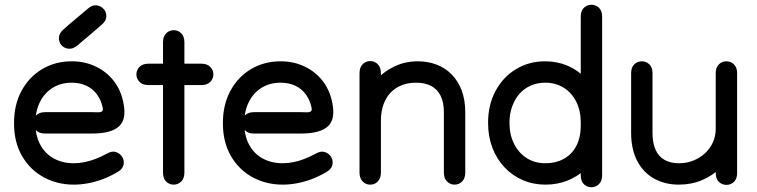

<svg xmlns="http://www.w3.org/2000/svg" viewBox="-20 -766 3187 808"><path d="M170 -294Q145 -294 132 -280.5Q119 -267 119 -249Q119 -231 132 -217.5Q145 -204 170 -204Q191 -204 212.5 -204Q234 -204 257.5 -204Q281 -204 308 -204Q335 -204 367 -204Q409 -204 437.5 -212Q466 -220 482 -235.5Q498 -251 502 -275Q506 -299 500 -330Q490 -385 459.5 -424.5Q429 -464 383 -486Q337 -508 282 -508Q213 -508 158 -475.5Q103 -443 71 -384.5Q39 -326 39 -248Q39 -167 73 -109Q107 -51 164 -20Q221 11 291 11Q319 11 349.5 5.5Q380 0 411 -11.5Q442 -23 473 -41Q495 -53 499.5 -71Q504 -89 495 -104.5Q486 -120 468.5 -126Q451 -132 429 -119Q405 -106 381.5 -97Q358 -88 335 -83.5Q312 -79 291 -79Q244 -79 207.5 -98.5Q171 -118 150 -156Q129 -194 129 -248Q129 -299 148.5 -337.5Q168 -376 202.5 -397Q237 -418 282 -418Q316 -418 343 -405.5Q370 -393 387.5 -369.5Q405 -346 412 -314Q414 -304 411.5 -300Q409 -296 403.5 -294.5Q398 -293 388.5 -293.5Q379 -294 367 -294Q334 -294 299.5 -294Q265 -294 232 -294Q199 -294 170 -294ZM407 -661Q427 -678 427.5 -696.5Q428 -715 416.5 -728Q405 -741 386.5 -743.5Q368 -746 349 -729Q336 -718 323 -707Q310 -696 297.5 -685.5Q285 -675 272.5 -664.5Q260 -654 248 -643Q229 -627 228 -608Q227 -589 238.5 -576Q250 -563 268.5 -561Q287 -559 306 -575Q319 -586 332 -597Q345 -608 357.5 -618.5Q370 -629 382.5 -640Q395 -651 407 -661Z M666 -40Q666 -14 679.5 -1.5Q693 11 711 11Q729 11 742.5 -2Q756 -15 756 -40Q756 -67 756 -84.5Q756 -102 756 -120Q756 -138 756 -165Q756 -215 756 -254Q756 -293 756 -327Q756 -361 756 -393.5Q756 -426 756 -463Q756 -486 756 -502.5Q756 -519 756 -532Q756 -545 756 -558Q756 -571 756 -588Q756 -613 742.5 -626Q729 -639 711 -639Q693 -639 679.5 -626Q666 -613 666 -588Q666 -573 666 -551.5Q666 -530 666 -507Q666 -484 666 -463Q666 -408 666 -367Q666 -326 666 -292.5Q666 -259 666 -228.5Q666 -198 666 -165Q666 -140 666 -121Q666 -102 666 -83Q666 -64 666 -40ZM827 -408Q852 -408 865 -421.5Q878 -435 878 -453Q878 -471 865 -484.5Q852 -498 827 -498Q811 -498 798.5 -498Q786 -498 770 -498Q742 -498 714.5 -498Q687 -498 659 -498Q649 -498 641.5 -498Q634 -498 626 -498Q618 -498 605 -498Q580 -498 567 -484.5Q554 -471 554 -453Q554 -435 567 -421.5Q580 -408 605 -408Q615 -408 624.5 -408Q634 -408 642 -408Q650 -408 659 -408Q689 -408 714.5 -408Q740 -408 770 -408Q784 -408 798 -408Q812 -408 827 -408Z M1049 -294Q1024 -294 1011 -280.5Q998 -267 998 -249Q998 -231 1011 -217.5Q1024 -204 1049 -204Q1070 -204 1091.5 -204Q1113 -204 1136.5 -204Q1160 -204 1187 -204Q1214 -204 1246 -204Q1288 -204 1316.5 -212Q1345 -220 1361 -235.5Q1377 -251 1381 -275Q1385 -299 1379 -330Q1369 -385 1338.5 -424.5Q1308 -464 1262 -486Q1216 -508 1161 -508Q1092 -508 1037 -475.5Q982 -443 950 -384.5Q918 -326 918 -248Q918 -167 952 -109Q986 -51 1043 -20Q1100 11 1170 11Q1198 11 1228.5 5.5Q1259 0 1290 -11.5Q1321 -23 1352 -41Q1374 -53 1378.5 -71Q1383 -89 1374 -104.5Q1365 -120 1347.5 -126Q1330 -132 1308 -119Q1284 -106 1260.5 -97Q1237 -88 1214 -83.5Q1191 -79 1170 -79Q1123 -79 1086.5 -98.5Q1050 -118 1029 -156Q1008 -194 1008 -248Q1008 -299 1027.5 -337.5Q1047 -376 1081.5 -397Q1116 -418 1161 -418Q1195 -418 1222 -405.5Q1249 -393 1266.5 -369.5Q1284 -346 1291 -314Q1293 -304 1290.5 -300Q1288 -296 1282.5 -294.5Q1277 -293 1267.5 -293.5Q1258 -294 1246 -294Q1213 -294 1178.5 -294Q1144 -294 1111 -294Q1078 -294 1049 -294Z M1848 -40Q1848 -15 1861.5 -2Q1875 11 1893 11Q1911 11 1924.5 -2Q1938 -15 1938 -40Q1938 -65 1938 -86Q1938 -107 1938 -128.5Q1938 -150 1938 -175Q1938 -211 1938 -240.5Q1938 -270 1938 -293Q1938 -345 1923 -385Q1908 -425 1881 -452.5Q1854 -480 1817.5 -494Q1781 -508 1738 -508Q1686 -508 1641 -487Q1596 -466 1563 -429.5Q1530 -393 1511.5 -346Q1493 -299 1493 -248Q1493 -223 1493 -195.5Q1493 -168 1493 -141Q1493 -114 1493 -88.5Q1493 -63 1493 -40Q1493 -20 1502 -7.5Q1511 5 1524.5 9Q1538 13 1551.5 9Q1565 5 1574 -7.5Q1583 -20 1583 -40Q1583 -58 1583 -91.5Q1583 -125 1583 -164.5Q1583 -204 1583 -241.5Q1583 -279 1583 -305.5Q1583 -332 1583 -338Q1583 -360 1583 -379Q1583 -398 1583 -417Q1583 -436 1583 -458Q1583 -483 1569.5 -496Q1556 -509 1538 -509Q1520 -509 1506.5 -496Q1493 -483 1493 -458Q1493 -438 1493 -418Q1493 -398 1493 -378Q1493 -358 1493 -338Q1493 -328 1493 -301Q1493 -274 1493 -237.5Q1493 -201 1493 -162.5Q1493 -124 1493 -91.5Q1493 -59 1493 -40Q1493 -20 1502 -7.5Q1511 5 1524.5 9Q1538 13 1551.5 9Q1565 5 1574 -7.5Q1583 -20 1583 -40Q1583 -63 1583 -93.5Q1583 -124 1583 -155Q1583 -186 1583 -213.5Q1583 -241 1583 -258Q1583 -297 1594 -327Q1605 -357 1624.5 -377Q1644 -397 1671 -407.5Q1698 -418 1731 -418Q1769 -418 1795 -404Q1821 -390 1834.5 -362.5Q1848 -335 1848 -293Q1848 -258 1848 -228.5Q1848 -199 1848 -175Q1848 -155 1848 -131.5Q1848 -108 1848 -84.5Q1848 -61 1848 -40Z M2514 -696Q2514 -721 2500.5 -733.5Q2487 -746 2469 -746Q2451 -746 2437.5 -733.5Q2424 -721 2424 -696Q2424 -674 2424 -655.5Q2424 -637 2424 -619.5Q2424 -602 2424 -584Q2424 -545 2424 -515Q2424 -485 2424 -457.5Q2424 -430 2424 -399Q2424 -368 2424 -329Q2424 -290 2424 -237Q2424 -200 2413.5 -170.5Q2403 -141 2383 -120.5Q2363 -100 2335.5 -89.5Q2308 -79 2275 -79Q2230 -79 2196 -101Q2162 -123 2143 -161.5Q2124 -200 2124 -249Q2124 -286 2135 -317Q2146 -348 2165.5 -370.5Q2185 -393 2213 -405.5Q2241 -418 2274 -418Q2318 -418 2352 -397Q2386 -376 2405 -338Q2424 -300 2424 -251Q2424 -236 2424 -211.5Q2424 -187 2424 -163.5Q2424 -140 2424 -129Q2424 -107 2424 -82.5Q2424 -58 2424 -29Q2424 -3 2437.5 9.5Q2451 22 2469 22Q2487 22 2500.5 9Q2514 -4 2514 -29Q2514 -56 2514 -79Q2514 -102 2514 -129Q2514 -155 2514 -186Q2514 -217 2514 -251Q2514 -308 2495.5 -355Q2477 -402 2444.5 -436.5Q2412 -471 2368.5 -489.5Q2325 -508 2274 -508Q2206 -508 2151.5 -475Q2097 -442 2065.5 -383.5Q2034 -325 2034 -249Q2034 -192 2052 -144.5Q2070 -97 2103 -62Q2136 -27 2180 -8Q2224 11 2275 11Q2326 11 2369.5 -6.5Q2413 -24 2445.5 -56.5Q2478 -89 2496 -134.5Q2514 -180 2514 -237Q2514 -294 2514 -334.5Q2514 -375 2514 -410.5Q2514 -446 2514 -486.5Q2514 -527 2514 -584Q2514 -609 2514 -626Q2514 -643 2514 -659Q2514 -675 2514 -696Z M2726 -458Q2726 -483 2712.5 -495.5Q2699 -508 2681 -508Q2663 -508 2649.5 -495.5Q2636 -483 2636 -458Q2636 -424 2636 -379.5Q2636 -335 2636 -290Q2636 -245 2636 -207Q2636 -138 2661.5 -89Q2687 -40 2732.5 -14.5Q2778 11 2837 11Q2890 11 2934.5 -8Q2979 -27 3012 -59.5Q3045 -92 3063.5 -134.5Q3082 -177 3082 -224Q3082 -242 3082 -270.5Q3082 -299 3082 -332Q3082 -365 3082 -398Q3082 -431 3082 -458Q3082 -478 3073 -490Q3064 -502 3050.5 -506Q3037 -510 3023.5 -506Q3010 -502 3001 -490Q2992 -478 2992 -458Q2992 -432 2992 -394Q2992 -356 2992 -313Q2992 -270 2992 -228.5Q2992 -187 2992 -153Q2992 -137 2992 -119Q2992 -101 2992 -81Q2992 -61 2992 -38Q2992 -13 3005.5 -0.5Q3019 12 3037 12Q3055 12 3068.5 -0.5Q3082 -13 3082 -38Q3082 -60 3082 -76.5Q3082 -93 3082 -111Q3082 -129 3082 -153Q3082 -176 3082 -216Q3082 -256 3082 -302Q3082 -348 3082 -389.5Q3082 -431 3082 -458Q3082 -478 3073 -490Q3064 -502 3050.5 -506Q3037 -510 3023.5 -506Q3010 -502 3001 -490Q2992 -478 2992 -458Q2992 -432 2992 -397Q2992 -362 2992 -327Q2992 -292 2992 -264Q2992 -236 2992 -224Q2992 -194 2980.5 -168Q2969 -142 2948 -122Q2927 -102 2898.5 -90.5Q2870 -79 2837 -79Q2801 -79 2776 -93.5Q2751 -108 2738.5 -136.5Q2726 -165 2726 -207Q2726 -253 2726 -297Q2726 -341 2726 -382Q2726 -423 2726 -458Z"/></svg>

Font: Tilt Neon
Style: Regular
Weight: 400
Designer: Andy Clymer
Foundry: Andy Clymer
Version: Version 1.000